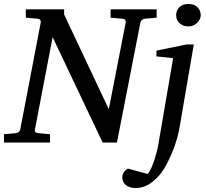

<svg xmlns="http://www.w3.org/2000/svg" viewBox="-34 -718 1037 967"><path d="M755 -629 698 -624Q677 -622 673 -604L555 0H483L231 -531L142 -66Q140 -58 144.5 -53Q149 -48 162 -47L218 -42V0H-14V-42L43 -47Q64 -49 68 -66L171 -604Q174 -623 152 -624L96 -629V-671H289V-645L514 -168L599 -604Q602 -623 580 -624L523 -629V-671H755ZM977 -641Q977 -621 959 -603Q941 -585 915 -585Q888 -585 870.5 -601Q853 -617 853 -641Q853 -665 869 -681.5Q885 -698 915 -698Q944 -698 960.5 -681.5Q977 -665 977 -641ZM942 -494 871 -80Q864 -37 847.5 11.5Q831 60 804.5 111Q778 162 737 195.5Q696 229 649 229Q618 229 600 214Q582 199 582 176Q582 148 610 131L710 158Q724 143 739.5 99Q755 55 763 12L838 -425L754 -434V-463L905 -494Z"/></svg>

Font: Veleka
Style: Italic
Weight: 400
Italic angle: -12°
Designer: Stefan Peev, Context Ltd, 2016; SIL International, 1997-2014.
Foundry: Stefan Peev, Context Ltd, 2016
Version: Version 1.000